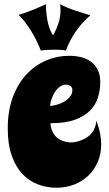

<svg xmlns="http://www.w3.org/2000/svg" viewBox="-20 -836 508 894"><path d="M446.8 -454.1Q446.8 -417.5 436.3 -382.8Q425.8 -348.1 399.4 -321.3Q373 -294.4 328.4 -278.3Q283.7 -262.2 214.8 -262.2Q216.8 -238.3 224.9 -222.2Q232.9 -206.1 244.1 -196.3Q255.4 -186.5 268.1 -181.6Q280.8 -176.8 291.5 -174.8Q302.2 -172.9 309.6 -172.9Q316.9 -172.9 316.9 -172.9Q347.2 -176.3 371.1 -188.5Q381.3 -193.4 391.1 -200.9Q400.9 -208.5 408.9 -219Q417 -229.5 422.1 -242.9Q427.2 -256.3 428.2 -273.9Q440.9 -242.2 446 -214.6Q451.2 -187 451.2 -163.1Q451.2 -119.1 435.3 -82.3Q419.4 -45.4 391.6 -18.6Q363.8 8.3 325.4 23.2Q287.1 38.1 242.2 38.1Q198.2 38.1 157.5 22.9Q116.7 7.8 85.2 -25.1Q53.7 -58.1 34.9 -110.8Q16.1 -163.6 16.1 -238.8Q16.1 -320.3 39.6 -383.3Q63 -446.3 102.5 -489Q142.1 -531.7 194.1 -554Q246.1 -576.2 303.2 -576.2Q331.5 -576.2 357.7 -569.8Q383.8 -563.5 403.6 -548.8Q423.3 -534.2 435.1 -511Q446.8 -487.8 446.8 -454.1ZM212.9 -342.8Q226.6 -343.3 244.6 -348.4Q262.7 -353.5 278.8 -362.8Q294.9 -372.1 305.9 -385.7Q316.9 -399.4 316.9 -417Q316.9 -428.2 309.1 -435.1Q301.3 -441.9 289.1 -441.9Q272 -441.9 258.5 -432.1Q245.1 -422.4 235.6 -407.7Q226.1 -393.1 220.2 -375.5Q214.4 -357.9 212.9 -342.8ZM400.9 -764.6Q382.8 -750 365.7 -731Q348.6 -711.9 333.5 -690.2Q318.4 -668.5 306.4 -645.5Q294.4 -622.6 287.1 -600.6Q274.4 -603.5 260.5 -604Q246.6 -604.5 233.9 -604.5Q217.3 -604.5 201.4 -603.8Q185.5 -603 169.9 -600.6Q162.1 -621.1 151.1 -644Q140.1 -667 126.7 -689Q113.3 -710.9 98.1 -731Q83 -751 66.9 -766.6Q99.1 -776.4 131.1 -789.3Q163.1 -802.2 193.8 -816.4Q193.8 -799.3 195.6 -780Q197.3 -760.7 200.9 -741.2Q204.6 -721.7 210.9 -703.6Q217.3 -685.5 227.1 -671.4Q242.2 -697.8 252 -727.1Q261.7 -756.3 261.7 -786.6Q261.7 -793.9 261.2 -801.5Q260.7 -809.1 259.8 -816.4Q292 -799.3 328.9 -787.4Q365.7 -775.4 400.9 -764.6Z"/></svg>

Font: Spicy Rice
Style: Regular
Weight: 400
Version: Version 1.000